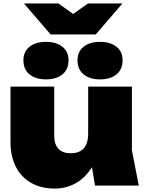

<svg xmlns="http://www.w3.org/2000/svg" viewBox="-20 -1078 847 1115"><path d="M536 -878H274L119 -1058H319L405 -997L491 -1058H691ZM247 -617Q187 -617 151.5 -646Q116 -675 116 -728Q116 -778 151.5 -806.5Q187 -835 247 -835Q307 -835 342.5 -806.5Q378 -778 378 -728Q378 -675 342.5 -646Q307 -617 247 -617ZM561 -617Q501 -617 465.5 -646Q430 -675 430 -728Q430 -778 465.5 -806.5Q501 -835 561 -835Q621 -835 656.5 -806.5Q692 -778 692 -728Q692 -675 656.5 -646Q621 -617 561 -617ZM299 17Q218 17 160 -16.5Q102 -50 71.5 -110.5Q41 -171 41 -251V-575H295V-287Q295 -240 319.5 -214Q344 -188 389 -188Q424 -188 446.5 -200.5Q469 -213 480.5 -238.5Q492 -264 492 -301V-575H746V-206L786 0H532L514 -107Q475 -45 420 -14Q364 17 299 17Z"/></svg>

Font: Bounded
Style: Regular
Weight: 900
Designer: Vlad Churkin
Version: Version 1.0